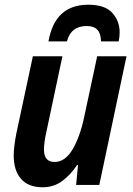

<svg xmlns="http://www.w3.org/2000/svg" viewBox="-20 -782 563 812"><path d="M263 -607Q280 -672 347 -672Q407 -672 407 -607H482Q486 -627 486 -645Q486 -693 455 -727.5Q424 -762 353 -762Q212 -762 185 -607ZM306 -84H310L302 0H400L515 -544H391L336 -287Q318 -202 286.5 -149.5Q255 -97 211 -97Q166 -97 166 -149Q166 -178 175 -219L244 -544H119L49 -217Q38 -160 38 -124Q38 -61 69 -25.5Q100 10 160 10Q207 10 242.5 -16Q278 -42 306 -84Z"/></svg>

Font: Noto Sans UI SemiCondensed
Style: Bold Italic
Weight: 700
Width: 4
Designer: Monotype Design Team
Foundry: Monotype Imaging Inc.
Version: 1.001